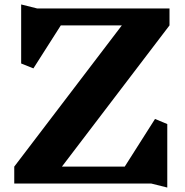

<svg xmlns="http://www.w3.org/2000/svg" viewBox="-20 -824 830 862"><path d="M540 -76 676 -290 731 -267V18L659 0H44V-76L527 -710H253L130 -517L75 -539V-804L147 -786H741V-710L258 -76Z"/></svg>

Font: InknutAntiqua
Style: Bold
Weight: 700
Designer: Claus Eggers Srensen
Foundry: Claus Eggers Srensen
Version: Version 1.000; ttfautohint (v1.2) -l 7 -r 28 -G 50 -x 13 -D 